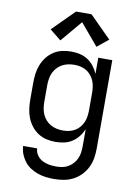

<svg xmlns="http://www.w3.org/2000/svg" viewBox="-104 -831 808 1122"><g transform="rotate(10 300.0 -270.0)"><path d="M296 223Q272 223 247.5 220Q223 217 200 209Q177 201 156 187.5Q135 174 120 154.5Q105 135 96 112Q87 89 86 64H169Q170 86 182.5 104Q195 122 214 132Q233 142 254 145.5Q275 149 296 149Q315 149 333.5 145.5Q352 142 368 132.5Q384 123 396.5 109Q409 95 416.5 78Q424 61 426.5 42.5Q429 24 429 5V-96Q419 -72 403 -51.5Q387 -31 365.5 -17Q344 -3 318.5 2.5Q293 8 268 8Q240 8 213.5 2Q187 -4 164 -19Q141 -34 124 -56Q107 -78 97 -103.5Q87 -129 83.5 -156Q80 -183 80 -210V-310Q80 -337 83.5 -364Q87 -391 97 -416.5Q107 -442 124 -464Q141 -486 164 -501Q187 -516 213.5 -522Q240 -528 268 -528Q293 -528 318.5 -522.5Q344 -517 365.5 -503Q387 -489 403 -468.5Q419 -448 429 -424V-520H512V5Q512 34 507 63Q502 92 489 118Q476 144 455.5 165Q435 186 409 199.5Q383 213 354 218Q325 223 296 223ZM299 -65Q318 -65 336 -69Q354 -73 370 -82.5Q386 -92 398 -106.5Q410 -121 417 -138Q424 -155 426.5 -173.5Q429 -192 429 -210V-310Q429 -328 426.5 -346.5Q424 -365 417 -382Q410 -399 398 -413.5Q386 -428 370 -437.5Q354 -447 336 -451Q318 -455 299 -455Q280 -455 261.5 -451Q243 -447 226.5 -438Q210 -429 197 -414.5Q184 -400 176.5 -383Q169 -366 166 -347.5Q163 -329 163 -310V-210Q163 -191 166 -172.5Q169 -154 176.5 -137Q184 -120 197 -105.5Q210 -91 226.5 -82Q243 -73 261.5 -69Q280 -65 299 -65ZM407 -581 300 -708 193 -581 126 -635 254 -763H346L474 -635Z"/></g></svg>

Font: Iosevka Meiseki Sans
Style: Regular
Weight: 400
Monospace: yes
Designer: Belleve Invis
Foundry: Belleve Invis
Version: Version 11.2.6; ttfautohint (v1.8.4)